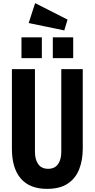

<svg xmlns="http://www.w3.org/2000/svg" viewBox="-20 -1191 604 1225"><path d="M280 14Q170 14 113 -51.5Q56 -117 56 -243V-750H203V-222Q203 -173 224 -143.5Q245 -114 287 -114Q329 -114 350 -143.5Q371 -173 371 -222V-750H508V-243Q508 -170 485.5 -112Q463 -54 413 -20Q363 14 280 14ZM390 -997 163 -1044 204 -1171 411 -1066ZM317 -820V-953H447V-820ZM117 -820V-953H247V-820Z"/></svg>

Font: Freeman
Style: Regular
Weight: 400
Designer: Vernon Adams, Aoife Mooney, Rodrigo Fuenzalida
Foundry: Rodrigo Fuenzalida
Version: Version 1.000; ttfautohint (v1.8.4.7-5d5b)